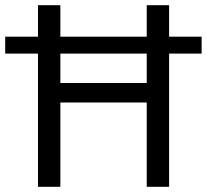

<svg xmlns="http://www.w3.org/2000/svg" viewBox="-73 -718 795 738"><path d="M491 0V-698H577V0ZM73 0V-698H159V0ZM146 -324V-399H504V-324ZM-53 -512V-577H702V-512Z"/></svg>

Font: Azeret Mono Thin Light
Style: Regular
Weight: 300
Version: Version 1.002